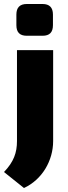

<svg xmlns="http://www.w3.org/2000/svg" viewBox="-29 -748 341 961"><path d="M184 -728H105C70 -728 53 -710 53 -675V-622C53 -586 70 -569 105 -569H184C219 -569 236 -586 236 -622V-675C236 -710 219 -728 184 -728ZM237 -497H56V-42C56 16 40 62 -9 113L91 193C182 151 237 56 237 -42Z"/></svg>

Font: Exo 2 Extra Bold
Style: Regular
Weight: 800
Designer: Natanael Gama
Version: Version 1.001;PS 001.001;hotconv 1.0.88;makeotf.lib2.5.64775